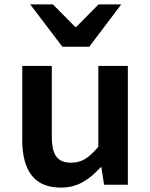

<svg xmlns="http://www.w3.org/2000/svg" viewBox="-20 -838 681 871"><path d="M81 -201V-539H215V-220Q215 -155 235.5 -127.5Q256 -100 302 -100Q338 -100 365.5 -116.5Q393 -133 426 -172V-539H560V0H452L440 -79H436Q396 -34 353 -10.5Q310 13 256 13Q167 13 124 -42Q81 -97 81 -201ZM117 -818H220L321 -716H326L427 -818H530L385 -626H263Z"/></svg>

Font: Nebula Sans Semibold
Style: Regular
Weight: 600
Designer: Paul D. Hunt for Adobe (as Source Sans)
Foundry: Nebula Entertainment & Broadcasting LLC
Version: Version 1.010